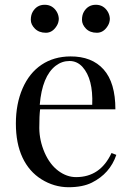

<svg xmlns="http://www.w3.org/2000/svg" viewBox="-20 -763 546 797"><path d="M211.4 -490.2Q154.8 -446.8 145 -328.1H362.8Q367.2 -435.5 322.3 -485.4Q299.8 -509.8 268.6 -509.8Q237.3 -509.8 211.4 -490.2ZM263.7 14.2Q204.1 13.7 152.3 -18.6Q100.6 -50.8 73.2 -109.4Q45.9 -168 45.9 -250Q45.9 -332 73.7 -396Q101.6 -460 152.3 -494.1Q203.1 -528.3 272 -528.8Q361.3 -529.3 410.2 -474.6Q459 -419.9 459 -309.1H146.5Q143.1 -283.2 143.1 -231.4Q143.6 -179.7 165 -129.9Q186.5 -80.6 221.7 -54.2Q256.8 -27.8 295.9 -27.8Q396.5 -27.8 442.9 -127.9L462.9 -120.1Q436.5 -42.5 361.3 -4.9Q323.2 14.2 263.7 14.2ZM436 -684.6Q435.5 -668.9 427.7 -656.2Q410.2 -627 382.3 -627Q353.5 -627 336.9 -644Q320.3 -661.1 320.3 -680.7Q320.3 -700.2 328.1 -713.9Q345.2 -743.2 377.9 -743.2Q410.2 -743.2 427.7 -713.9Q435.5 -700.2 436 -684.6ZM224.1 -684.6Q223.6 -668.9 215.8 -656.2Q198.2 -627 170.4 -627Q142.1 -627 125 -644Q107.9 -661.1 107.9 -680.7Q107.9 -700.2 115.7 -713.9Q132.8 -743.2 165.5 -743.2Q198.2 -743.2 215.8 -713.9Q223.6 -700.2 224.1 -684.6Z"/></svg>

Font: PlayfairDisplay-Regular
Style: Regular
Weight: 400
Designer: Claus Eggers Sørensen
Foundry: Claus Eggers Sørensen
Version: Version 1.002;PS 001.002;hotconv 1.0.70;makeotf.lib2.5.58329